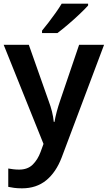

<svg xmlns="http://www.w3.org/2000/svg" viewBox="-20 -786 587 1046"><path d="M0 -542H137L245 -236Q256 -207 263 -179Q270 -151 273 -122H277Q281 -147 289 -177Q297 -207 307 -236L411 -542H547L316 72Q285 153 231.5 196.5Q178 240 100 240Q75 240 57 237.5Q39 235 25 232V132Q36 134 51.5 136Q67 138 84 138Q131 138 158.5 110.5Q186 83 201 42L217 -2ZM460 -756Q444 -738 413.5 -709Q383 -680 350 -652Q317 -624 293 -606H209V-619Q224 -637 244 -663Q264 -689 283.5 -716.5Q303 -744 316 -766H460Z"/></svg>

Font: Noto Sans Gurmukhi UI SemiBold
Style: Regular
Weight: 600
Designer: Jelle Bosma - Monotype Design Team
Foundry: Monotype Imaging Inc.
Version: Version 2.004; ttfautohint (v1.8.4.7-5d5b)